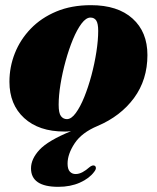

<svg xmlns="http://www.w3.org/2000/svg" viewBox="-20 -497 606 743"><path d="M332 -477Q435.5 -477 493 -425.2Q550.5 -373.5 550.5 -284Q550.5 -188.5 498.8 -118Q447 -47.5 357.5 -9.5Q296.5 16 269 57.5Q241.5 99 241.5 136Q241.5 157.5 250.2 167Q259 176.5 272.5 176.5Q286 176.5 299.8 169Q313.5 161.5 325 151Q337.5 140.5 345.5 144Q350 145.5 351 152Q352 158.5 344 168.5Q325.5 193.5 289 209.8Q252.5 226 205.5 226Q100 226 100 154.5Q100 118 133 82.5Q166 47 255 10.5Q247.5 11.5 241.2 11.8Q235 12 229 12Q130.5 12 73.5 -40.2Q16.5 -92.5 16.5 -180.5Q16.5 -238 37.5 -291Q58.5 -344 99 -386Q139.5 -428 198 -452.5Q256.5 -477 332 -477ZM239 -36Q256 -36 273.2 -59.5Q290.5 -83 306 -121.2Q321.5 -159.5 333.8 -205.2Q346 -251 353 -296.2Q360 -341.5 360 -377.5Q360 -406 352.5 -417.5Q345 -429 330 -429Q313 -429 295.5 -405.8Q278 -382.5 262.2 -344.5Q246.5 -306.5 234 -261.2Q221.5 -216 214.2 -171.5Q207 -127 207 -91.5Q207 -59 216 -47.5Q225 -36 239 -36Z"/></svg>

Font: Fraunces 72pt Black
Style: Italic
Weight: 900
Italic angle: -16°
Version: Version 1.000;[b76b70a41]